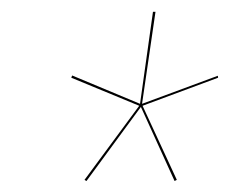

<svg xmlns="http://www.w3.org/2000/svg" viewBox="-20 -748 404 334"><path d="M359.4 -612.8 228 -564 287.6 -435.1 283.7 -433.1 225.1 -562 130.4 -433.1 127 -435.1 222.2 -564 104 -612.8 105.5 -616.7 223.6 -567.4 246.1 -727.5H250.5L227.1 -567.4L358.9 -616.2Z"/></svg>

Font: Fira Sans Compressed Four
Style: Italic
Weight: 100
Width: 3
Italic angle: -8°
Designer: Carrois Corporate & Edenspiekermann AG
Foundry: Carrois Corporate GbR & Edenspiekermann AG
Version: Version 4.203;PS 004.203;hotconv 1.0.88;makeotf.lib2.5.64775